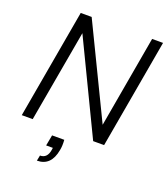

<svg xmlns="http://www.w3.org/2000/svg" viewBox="-163 -814 1012 1155"><g transform="rotate(20 343.0 -236.5)"><path d="M243 52H321Q324 90 318 119Q299 226 209 226L216 191Q262 191 271 135L273 121H230ZM610 -699H680L557 0H487L204 -588L100 0H30L153 -699H223L507 -112Z"/></g></svg>

Font: Poppins Light
Style: Italic
Weight: 300
Italic angle: -10°
Designer: Ninad Kale (Devanagari), Jonny Pinhorn (Latin)
Foundry: Indian Type Foundry
Version: Version 3.200;PS 1.000;hotconv 16.6.54;makeotf.lib2.5.65590